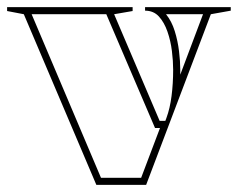

<svg xmlns="http://www.w3.org/2000/svg" viewBox="-40 -520 679 540"><path d="M231 0 27 -480 -20 -489V-500H333V-489L281 -480L409 -180H425L428 -188Q438 -215 442.5 -250Q447 -285 447 -324Q447 -348 443.5 -376.5Q440 -405 431 -431Q422 -457 407 -473.5Q392 -490 368 -490V-500H609V-490L553 -480L371 0ZM244 -20H357L410 -160H396L259 -480H49ZM427 -480Q443 -460 451.5 -432.5Q460 -405 463.5 -376Q467 -347 467 -324Q467 -320 467 -317Q467 -314 467 -310L531 -480Z"/></svg>

Font: Kalnia Glaze Thin
Style: Bold
Weight: 700
Version: Version 1.110